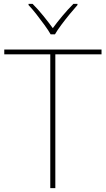

<svg xmlns="http://www.w3.org/2000/svg" viewBox="-20 -969 545 989"><path d="M239 0V-689H2V-714H503V-689H265V0ZM241 -792Q229 -813 209 -840.5Q189 -868 167.5 -895.5Q146 -923 127 -943V-949H148Q176 -921 203.5 -887Q231 -853 252 -824Q273 -853 301.5 -887Q330 -921 358 -949H379V-943Q361 -923 338.5 -895.5Q316 -868 295.5 -840.5Q275 -813 263 -792Z"/></svg>

Font: Noto Sans Symbols Thin
Style: Regular
Weight: 250
Version: Version 2.002